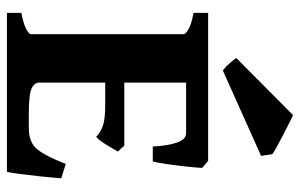

<svg xmlns="http://www.w3.org/2000/svg" viewBox="-172 -672 845 540"><g transform="rotate(90 250.0 -402.5)"><path d="M452.6 -549.3Q452.1 -534.2 449 -505.4Q445.8 -476.6 441.9 -449.2Q438 -421.9 434.6 -410.2H392.6Q390.6 -451.7 381.6 -477.8Q372.6 -503.9 356 -503.9H189.5L202.6 -565.9H433.1ZM406.7 -312Q399.9 -299.8 387.5 -279.3Q375 -258.8 365.2 -251Q351.6 -264.2 332.8 -270.3Q314 -276.4 276.4 -276.4H183.1L193.4 -330.1H390.1ZM481.9 -152.8Q480 -127 476.6 -94.5Q473.1 -62 469.7 -35.4Q466.3 -8.8 463.4 0H16.6V-40.5Q46.9 -46.4 61.8 -54Q76.7 -61.5 76.7 -67.9V-497.1Q76.7 -502.4 63 -510.5Q49.3 -518.6 16.6 -524.9V-565.9H278.3V-524.9Q248 -522 230.5 -517.6Q212.9 -513.2 212.9 -507.3V-90.3Q212.9 -77.1 229.2 -69.3Q245.6 -61.5 304.7 -61.5H341.3Q382.8 -61.5 402.3 -87.6Q421.9 -113.8 441.4 -165.5ZM179.2 -607.4Q171.9 -611.3 158.9 -626Q146 -640.6 143.6 -645L304.2 -804.7Q308.6 -802.7 324.5 -794.9Q340.3 -787.1 359.6 -777.1Q378.9 -767.1 394.3 -758.5Q409.7 -750 414.1 -746.6L418.9 -714.8Z"/></g></svg>

Font: Dai Banna SIL
Style: Bold
Weight: 700
Designer: Victor Gaultney
Foundry: SIL International
Version: Version 4.000